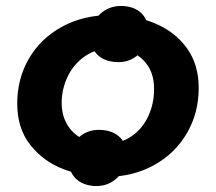

<svg xmlns="http://www.w3.org/2000/svg" viewBox="-20 -581 722 642"><path d="M37.6 -234.8Q37.6 -317.8 76.8 -385.2Q116 -452.6 187.3 -491.6Q258.6 -530.6 349.6 -530.6Q432 -530.6 498.8 -502.6Q565.6 -474.6 605 -419.9Q644.4 -365.2 644.4 -287Q644.4 -203.2 604.8 -135.3Q565.2 -67.4 494.3 -28.4Q423.4 10.6 332.4 10.6Q261 10.6 193.3 -15Q125.6 -40.6 81.6 -96Q37.6 -151.4 37.6 -234.8ZM495.2 -282.8Q495.2 -329.2 475.2 -359.9Q455.2 -390.6 423.1 -405.1Q391 -419.6 354.6 -419.6Q302.8 -419.6 264.4 -393.2Q226 -366.8 206.1 -324.7Q186.2 -282.6 186.2 -237.2Q186.2 -196.8 203.9 -165.8Q221.6 -134.8 254.6 -117.3Q287.6 -99.8 331.4 -99.8Q383.2 -99.8 420.1 -125.6Q457 -151.4 476.1 -193.2Q495.2 -235 495.2 -282.8ZM285 -476.2Q292.2 -518 322.9 -541.1Q353.6 -564.2 396.2 -560.6Q438.4 -556.4 459.7 -529Q481 -501.6 473.8 -459.2Q466.6 -416.8 436.2 -393.2Q405.8 -369.6 363.6 -373.8Q320.4 -377.8 298.8 -405.8Q277.2 -433.8 285 -476.2ZM212.4 -61.8Q219.6 -104.2 250.3 -127.3Q281 -150.4 323.6 -146.2Q365.8 -142.2 387.4 -114.7Q409 -87.2 401.2 -45.4Q394 -3 363.8 20.6Q333.6 44.2 291 40.6Q248.4 36.4 226.8 8.8Q205.2 -18.8 212.4 -61.8Z"/></svg>

Font: Fixel Italic Variable Display Thin
Style: Italic
Weight: 100
Italic angle: -10°
Designer: AlfaBravo + MacPaw
Foundry: Kyrylo Tkachov, Marchela Mozhyna, Serhii Makarenko, Maria Weinstein, Zakhar Kryvoshyya
Version: Version 1.210;Glyphs 3.2 (3217)